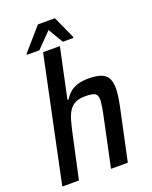

<svg xmlns="http://www.w3.org/2000/svg" viewBox="-164 -987 848 1074"><g transform="rotate(-20 260.5 -449.5)"><path d="M16 0 172 -743H272L209 -446H216Q229 -468 248 -484.5Q267 -501 294.5 -509.5Q322 -518 358 -518Q408 -518 435.5 -507Q463 -496 474.5 -473Q486 -450 486 -413Q486 -395 482.5 -369.5Q479 -344 473 -314L406 0H306L367 -288Q374 -320 377.5 -343.5Q381 -367 382 -382Q382 -414 364.5 -422.5Q347 -431 307 -431Q271 -431 248 -419Q225 -407 211 -384Q197 -361 188 -328Q179 -295 170 -253L115 0ZM82 -760 83 -767 198 -899H299L359 -767L358 -760H296L243 -849L156 -760Z"/></g></svg>

Font: Saira SemiCondensed Medium
Style: Italic
Weight: 500
Width: 4
Italic angle: -12°
Designer: Hector Gatti with collaboration of the Omnibus-Type team
Foundry: Omnibus-Type
Version: Version 1.101